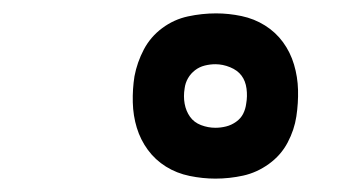

<svg xmlns="http://www.w3.org/2000/svg" viewBox="-20 -799 540 287"><path d="M302 -532Q283 -532 263.5 -536Q244 -540 228 -550Q212 -560 201 -575Q190 -590 184.5 -608Q179 -626 178.5 -646Q178 -666 181 -685Q185 -706 195 -725Q205 -744 222.5 -757Q240 -770 261 -774.5Q282 -779 303 -779Q322 -779 341 -775Q360 -771 376 -761Q392 -751 403 -736Q414 -721 419.5 -702.5Q425 -684 425.5 -664.5Q426 -645 423 -625Q420 -605 410 -586Q400 -567 382 -554Q364 -541 343.5 -536.5Q323 -532 302 -532ZM302 -608Q310 -608 318 -610Q326 -612 333 -617Q340 -622 343.5 -629Q347 -636 348 -644Q350 -655 348.5 -666.5Q347 -678 341 -686Q335 -694 324 -698.5Q313 -703 302 -703Q294 -703 286 -701Q278 -699 271.5 -694Q265 -689 261 -682Q257 -675 256 -667Q254 -655 256 -644Q258 -633 264 -624.5Q270 -616 280.5 -612Q291 -608 302 -608Z"/></svg>

Font: Iosevka Semibold
Style: Italic
Weight: 600
Italic angle: -9°
Monospace: yes
Designer: Belleve Invis
Foundry: Belleve Invis
Version: Version 32.5.0; ttfautohint (v1.8.4)